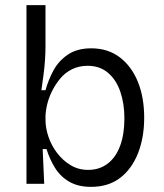

<svg xmlns="http://www.w3.org/2000/svg" viewBox="-20 -715 638 747"><path d="M334 12Q284 12 249.5 -8Q215 -28 194 -62Q173 -96 161 -135H146L152 0H83V-253V-695H157V-536Q157 -510 155 -480.5Q153 -451 149 -421.5Q145 -392 141 -364H157Q168 -404 188 -441Q208 -478 244 -502.5Q280 -527 335 -527Q400 -527 446 -492Q492 -457 516.5 -396.5Q541 -336 541 -257Q541 -180 517 -119Q493 -58 447.5 -23Q402 12 334 12ZM323 -54Q367 -54 399 -78.5Q431 -103 447.5 -148Q464 -193 464 -254Q464 -312 448 -358.5Q432 -405 400 -432Q368 -459 321 -459Q287 -459 260 -445.5Q233 -432 214 -409Q195 -386 182 -359.5Q169 -333 163 -306.5Q157 -280 157 -259V-249Q157 -217 168.5 -183Q180 -149 202 -120Q224 -91 254.5 -72.5Q285 -54 323 -54Z"/></svg>

Font: Bricolage Grotesque 96pt ExtraBold Light
Style: Regular
Weight: 300
Version: Version 1.001;gftools[0.9.33.dev8+g029e19f]